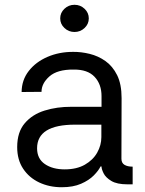

<svg xmlns="http://www.w3.org/2000/svg" viewBox="-20 -770 604 802"><path d="M237.9 12.1Q186.1 12.1 143.8 -7.8Q101.6 -27.7 76.7 -65.2Q51.8 -102.6 51.8 -155.5Q51.8 -218.4 83.5 -255.3Q115.1 -292.3 166.5 -308.2Q218 -324.2 277.7 -323.9H404.1V-368.6Q404.1 -418.3 375 -449.2Q345.9 -480.1 287.6 -479.4Q219.5 -480.1 186.4 -450.8Q153.4 -421.5 153.4 -386.4L70.3 -385.7Q70.7 -435.7 100.1 -473.5Q129.6 -511.4 178.6 -532.5Q227.6 -553.6 286.2 -553.3Q319.6 -553.6 354.9 -544.9Q390.3 -536.2 420.5 -514.9Q450.6 -493.6 469.3 -456Q487.9 -418.3 487.9 -360.1L487.2 -107.2Q487.2 -89.1 500 -81.5Q512.8 -73.9 533.4 -73.9H534.1V0H512.8Q468.4 0 445 -14.2Q421.5 -28.4 412.8 -46Q404.1 -63.6 404.1 -73.9V-74.6H399.9Q391.7 -57.5 371.8 -37.3Q351.9 -17 318.7 -2.5Q285.5 12.1 237.9 12.1ZM250 -62.5Q300.1 -62.5 334.3 -82Q368.6 -101.6 386 -132.5Q403.4 -163.4 403.4 -197.4V-249.3H293.3Q134.9 -249.3 134.9 -150.6Q134.9 -106.9 167.4 -84.7Q199.9 -62.5 250 -62.5ZM291.2 -636.4Q266.7 -636.4 249.1 -653.1Q231.5 -669.7 231.5 -693.2Q231.5 -716.6 249.1 -733.3Q266.7 -750 291.2 -750Q315.7 -750 333.3 -733.3Q350.9 -716.6 350.9 -693.2Q350.9 -669.7 333.3 -653.1Q315.7 -636.4 291.2 -636.4Z"/></svg>

Font: Inter Zeller
Style: Regular
Weight: 400
Designer: Rasmus Andersson; Joe Bland
Foundry: zeller
Version: Version 3.015;git-dec3a8cb1